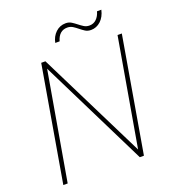

<svg xmlns="http://www.w3.org/2000/svg" viewBox="-155 -998 1002 1115"><g transform="rotate(-20 345.5 -440.5)"><path d="M599.6 -881.3Q590.3 -839.4 564.2 -815.2Q538.1 -791 503.9 -791Q483.4 -791 468.5 -800.5Q453.6 -810.1 439.7 -821.5Q425.8 -833 411.1 -842.3Q396.5 -851.6 377.4 -851.6Q326.2 -851.6 309.1 -791.5H282.2Q289.6 -829.6 315.4 -854Q341.3 -878.4 377.4 -878.4Q397.5 -878.4 412.8 -868.7Q428.2 -858.9 441.7 -848.1Q455.1 -837.4 470 -827.9Q484.9 -818.4 503.9 -818.4Q529.3 -818.4 547.1 -835.4Q564.9 -852.5 572.8 -881.3ZM542 0H516.6L186.5 -667L70.8 0H43.9L166 -710.9H191.9L522.5 -45.4L637.7 -710.9H664.1Z"/></g></svg>

Font: TypoPRO Roboto
Style: Italic
Weight: 250
Italic angle: -12°
Designer: Google
Version: Version 2.136; 2016